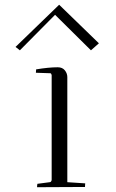

<svg xmlns="http://www.w3.org/2000/svg" viewBox="-20 -781 484 802"><path d="M261.2 -459V-20L335.9 -15.1Q335.9 -14.6 335.4 -7.6Q335 -0.5 335 0L134.8 1Q134.8 -5.9 136.2 -13.2L188 -20Q193.4 -20 195.8 -28.8V-467.8Q193.8 -475.1 189.9 -475.1L129.9 -477.1L130.9 -491.2Q183.6 -500 221.2 -500Q240.7 -500 251 -487.1Q261.2 -474.1 261.2 -459ZM44.9 -585 227.1 -761.2Q385.3 -606.9 393.1 -600.1L359.9 -570.8L210 -719.2L63 -570.8Z"/></svg>

Font: Antic Didone
Style: Regular
Weight: 400
Designer: Santiago Orozco
Foundry: Santiago Orozco
Version: Version 2.000